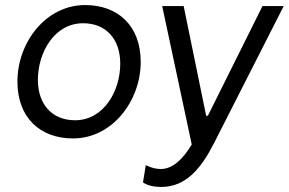

<svg xmlns="http://www.w3.org/2000/svg" viewBox="-20 -544 1143 760"><path d="M269 4C424 4 537 -144 537 -299C537 -443 446 -524 317 -524C162 -524 49 -377 49 -221C49 -77 140 4 269 4ZM277 -68C186 -68 130 -131 130 -228C130 -336 195 -452 309 -452C400 -452 456 -389 456 -292C456 -184 391 -68 277 -68ZM618 196C716 196 776 123 827 23L1103 -520H1019L803 -86H796L707 -520H622L739 28C704 86 664 125 616 125C597 125 579 120 557 110L546 178C567 193 598 196 618 196Z"/></svg>

Font: Fixel Text 20240404
Style: Italic
Weight: 400
Width: 4
Italic angle: -10°
Designer: AlfaBravo + MacPaw
Foundry: Kyrylo Tkachov, Marchela Mozhyna, Serhii Makarenko, Maria Weinstein, Zakhar Kryvoshyya
Version: Version 1.211;Glyphs 3.2 (3225)